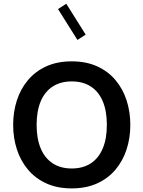

<svg xmlns="http://www.w3.org/2000/svg" viewBox="-20 -1019 783 1049"><path d="M371.9 -683.8Q292.8 -683.8 232.9 -656.5Q173 -629.2 132.8 -581.2Q92.5 -533.3 72.2 -470.6Q51.9 -407.8 51.9 -336.8Q51.9 -265.7 72.2 -203Q92.5 -140.3 132.8 -92.3Q173 -44.4 232.9 -17.1Q292.8 10.3 371.9 10.3Q451 10.3 511 -17.1Q570.9 -44.4 611.1 -92.3Q651.4 -140.3 671.7 -203Q692 -265.7 692 -336.8Q692 -407.8 671.7 -470.6Q651.4 -533.3 611.1 -581.2Q570.9 -629.2 511 -656.5Q451 -683.8 371.9 -683.8ZM371.9 -574.2Q433 -574.2 475.9 -546.5Q518.8 -518.8 541.3 -465.8Q563.8 -412.8 563.8 -336.8Q563.8 -261.2 541.3 -207.8Q518.8 -154.4 475.9 -126.5Q433 -98.5 371.9 -98.5Q311 -98.5 268.1 -126.5Q225.1 -154.4 202.6 -207.8Q180.1 -261.1 180.1 -336.8Q180.1 -412.8 202.6 -465.8Q225.1 -518.7 268.1 -546.4Q311 -574.2 371.9 -574.2ZM448.1 -829.8 342.2 -998.5 297 -969.5 403 -800.8Z"/></svg>

Font: Estedad-VF-FD Black
Style: Regular
Weight: 900
Designer: Amin Abedi
Version: Version 4.000